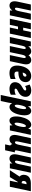

<svg xmlns="http://www.w3.org/2000/svg" viewBox="2088 -2690 843 5058"><g transform="rotate(90 2509.0 -161.5)"><path d="M130 10C181 10 220 -14 255 -64H258L256 0H384L501 -553H341L273 -236C258 -167 237 -134 209 -134C183 -134 177 -162 188 -216L259 -553H99L23 -199C-5 -69 35 10 130 10Z M474 0H635L680 -215H752L706 0H866L983 -553H823L780 -351H709L752 -553H592Z M956 0H1117L1184 -317C1199 -386 1220 -419 1248 -419C1273 -419 1277 -391 1265 -336L1194 0H1354L1421 -317C1436 -386 1457 -419 1484 -419C1510 -419 1515 -391 1503 -336L1432 0H1592L1667 -353C1695 -483 1656 -563 1563 -563C1510 -563 1470 -536 1438 -494H1435C1417 -539 1381 -563 1331 -563C1279 -563 1240 -540 1203 -490H1199L1202 -553H1074Z M1902 10C1960 10 2018 -2 2062 -22V-151C2018 -130 1973 -121 1939 -121C1885 -121 1858 -143 1867 -225H1877C2029 -225 2117 -270 2140 -375C2163 -487 2099 -562 1983 -562C1863 -562 1759 -479 1720 -296C1680 -109 1734 10 1902 10ZM1968 -437C1992 -437 2003 -417 1998 -392C1990 -357 1955 -339 1893 -339H1891C1910 -402 1935 -437 1968 -437Z M2323 10C2372 10 2430 -1 2477 -26V-156C2434 -134 2387 -125 2356 -125C2332 -125 2312 -134 2316 -158C2320 -181 2343 -195 2407 -227C2468 -258 2512 -302 2527 -372C2549 -476 2495 -563 2365 -563C2315 -563 2259 -549 2208 -521L2247 -402C2270 -415 2299 -431 2331 -431C2357 -431 2367 -417 2363 -397C2358 -371 2322 -351 2271 -323C2211 -290 2165 -250 2150 -177C2127 -64 2197 10 2323 10Z M2482 240H2641L2686 30C2690 13 2695 -21 2699 -58H2702C2720 -14 2756 10 2800 10C2889 10 2968 -92 3004 -260C3043 -442 3003 -563 2904 -563C2859 -563 2821 -540 2782 -483H2778L2780 -553H2650ZM2765 -129C2732 -129 2732 -196 2753 -288C2771 -368 2797 -428 2829 -428C2861 -428 2862 -365 2841 -270C2823 -189 2796 -129 2765 -129Z M3159 10C3213 10 3247 -22 3278 -66H3282L3286 0H3416L3534 -553H3394L3368 -487H3365C3345 -543 3308 -563 3266 -563C3156 -563 3090 -424 3062 -293C3036 -171 3033 10 3159 10ZM3237 -125C3205 -125 3204 -190 3225 -285C3243 -366 3270 -424 3301 -424C3333 -424 3334 -357 3313 -265C3295 -185 3269 -125 3237 -125Z M3784 125H3939L3995 -135C3984 -131 3976 -130 3968 -130C3945 -130 3936 -148 3945 -189L4022 -553H3862L3792 -226C3779 -167 3759 -134 3731 -134C3704 -134 3698 -162 3709 -216L3780 -553H3620L3544 -199C3516 -69 3556 10 3651 10C3702 10 3741 -14 3776 -64H3779C3783 -38 3797 -21 3813 -10Z M4160 10C4211 10 4250 -14 4285 -64H4288L4286 0H4414L4531 -553H4371L4303 -236C4288 -167 4267 -134 4239 -134C4213 -134 4207 -162 4218 -216L4289 -553H4129L4053 -199C4025 -69 4065 10 4160 10Z M4464 0H4646L4771 -207H4784L4741 0H4901L5018 -553H4814C4686 -553 4610 -504 4590 -408C4576 -345 4592 -289 4632 -256ZM4790 -312C4755 -312 4741 -342 4749 -381C4757 -420 4782 -439 4814 -439H4834L4807 -312Z"/></g></svg>

Font: Noto Sans ExtraCondensed Black
Style: Italic
Weight: 900
Width: 2
Italic angle: -12°
Designer: Monotype Design Team
Foundry: Monotype Imaging Inc.
Version: Version 2.013